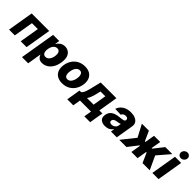

<svg xmlns="http://www.w3.org/2000/svg" viewBox="258 -2198 3818 3818"><g transform="rotate(45 2166.5 -289.0)"><path d="M10.7 0 101.6 -545.5H594.5L503.6 0H338.8L408 -412.6H242.2L172.9 0Z M579.5 204.5 704.5 -545.5H876.4L861.2 -452.1H866.5Q887.8 -489.7 930.4 -521.1Q973 -552.6 1037.6 -552.6Q1094.8 -552.6 1139.2 -522.5Q1183.6 -492.5 1203.7 -430.6Q1223.7 -368.6 1207.7 -272.4Q1192.5 -179.3 1152.7 -117.2Q1112.9 -55 1058.1 -23.6Q1003.2 7.8 942.8 7.8Q881 7.8 848.5 -21.5Q816.1 -50.8 806.5 -88.4H801.5L753.2 204.5ZM829.2 -272.7Q818.5 -206.3 838.4 -166.9Q858.3 -127.5 905.9 -127.5Q953.8 -127.5 986 -167.1Q1018.1 -206.7 1029.5 -272.7Q1040.1 -338.4 1021.1 -377.7Q1002.1 -416.9 953.5 -416.9Q905.9 -416.9 872.9 -378.2Q839.8 -339.5 829.2 -272.7Z M1507.8 10.3Q1421.9 10.3 1365.8 -25.2Q1309.7 -60.7 1287.1 -124.3Q1264.6 -187.9 1278.4 -272Q1292.3 -355.8 1335.6 -419Q1378.9 -482.2 1446.4 -517.4Q1513.8 -552.6 1599.4 -552.6Q1685.4 -552.6 1741.3 -517Q1797.2 -481.5 1820 -418Q1842.7 -354.4 1828.8 -269.9Q1815 -186.4 1771.5 -123.2Q1728 -60 1660.7 -24.9Q1593.4 10.3 1507.8 10.3ZM1527.3 -120.7Q1575.3 -120.7 1608.3 -162.8Q1641.3 -204.9 1652.3 -273.4Q1663.4 -340.6 1645.1 -382.3Q1626.8 -424 1579.9 -424Q1532 -424 1498.9 -381.6Q1465.9 -339.1 1454.9 -271Q1443.9 -203.5 1462 -162.1Q1480.1 -120.7 1527.3 -120.7Z M1809.7 160.9 1858.3 -133.9H1899.5Q1919.4 -143.5 1934.8 -169.7Q1950.3 -196 1962.5 -231.7Q1974.8 -267.4 1984.6 -306.3Q1994.3 -345.2 2002.5 -379.6L2043 -545.5H2484.7L2417.3 -133.9H2502.1L2453.5 160.9H2288.7L2315.7 0H2005.3L1978.7 160.9ZM2068.5 -133.9H2255L2301.8 -416.2H2167.3L2157.7 -379.6Q2138.1 -291.9 2117.9 -231.9Q2097.7 -171.9 2068.5 -133.9Z M2712.7 9.2Q2634.9 9.2 2590.9 -30.7Q2546.9 -70.7 2560.4 -151.3Q2570.7 -211.6 2604.2 -247.3Q2637.8 -283 2686.6 -300.2Q2735.4 -317.5 2791.2 -322.1Q2861.9 -328.1 2893.1 -337Q2924.4 -345.9 2929 -370.7V-372.5Q2933.2 -399.9 2917.3 -414.8Q2901.3 -429.7 2869.3 -429.7Q2835.2 -429.7 2811.1 -414.8Q2786.9 -399.9 2777.3 -373.6L2618.3 -379.3Q2640.6 -453.8 2710.8 -503.2Q2780.9 -552.6 2891 -552.6Q2959.9 -552.6 3011 -531.1Q3062.1 -509.6 3087 -469.1Q3111.9 -428.6 3102.3 -370.7L3040.1 0H2876.8L2889.6 -76H2885.3Q2826.7 9.2 2712.7 9.2ZM2785.9 -104.4Q2827.1 -104.4 2860.4 -129.3Q2893.8 -154.1 2900.6 -193.9L2908.7 -245.7Q2893.5 -237.9 2865.9 -232.8Q2838.4 -227.6 2814.3 -223.7Q2775.9 -218 2753 -202.2Q2730.1 -186.4 2726.2 -159.8Q2721.9 -133.2 2738.6 -118.8Q2755.3 -104.4 2785.9 -104.4Z M3109.7 0 3338.1 -286.2 3201 -545.5H3398.4L3491.8 -338.8H3507.8L3542.6 -545.5H3716.3L3681.1 -338.8H3696.7L3860.1 -545.5H4057.5L3834.5 -286.2L3967 0H3764.9L3673.7 -206H3659.4L3625.4 0H3451.7L3485.8 -206H3471.6L3311.8 0Z M4040.8 0 4131.7 -545.5H4305.4L4214.5 0ZM4234 -606.5Q4197.4 -606.5 4173.8 -632.1Q4150.2 -657.7 4153.8 -693.9Q4157.3 -730.1 4185.9 -755.9Q4214.5 -781.6 4251.1 -781.6Q4288.4 -781.6 4312.3 -755.9Q4336.3 -730.1 4332 -693.9Q4327.8 -657.7 4299.5 -632.1Q4271.3 -606.5 4234 -606.5Z"/></g></svg>

Font: Inter UI Extra Bold
Style: Italic
Weight: 800
Italic angle: 9.39999°
Designer: Rasmus Andersson
Foundry: rsms
Version: 3.2;8d6f07862